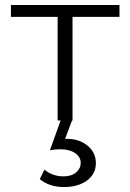

<svg xmlns="http://www.w3.org/2000/svg" viewBox="-20 -485 525 773"><path d="M272 0H270L242 74H250Q299 74 332.5 101.5Q366 129 366 172Q366 215 330.5 241.5Q295 268 238 268Q178 268 140 236L159 198Q191 225 236 225Q268 225 286.5 209Q305 193 305 171Q305 147 282.5 131.5Q260 116 223 116Q200 116 181 120L224 0H212V-417H24V-465H461V-417H272Z"/></svg>

Font: EauTestSC Semilight
Style: Regular
Weight: 300
Designer: Christian Thalmann (Catharsis Fonts)
Version: Version 0.001;PS 000.001;hotconv 1.0.88;makeotf.lib2.5.64775